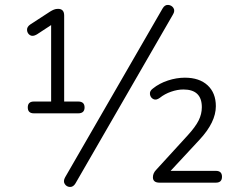

<svg xmlns="http://www.w3.org/2000/svg" viewBox="-20 -743 967 781"><path d="M118 -282Q93 -282 93 -306Q93 -330 118 -330H188V-641L130 -603Q113 -593 102 -600Q91 -607 90 -620.5Q89 -634 104 -644L184 -696Q192 -701 199.5 -704Q207 -707 216 -707Q241 -707 241 -680V-330H298Q324 -330 324 -306Q324 -282 298 -282ZM287 3Q278 18 264.5 17.5Q251 17 243.5 5.5Q236 -6 245 -22L641 -708Q650 -724 664 -723Q678 -722 685.5 -710.5Q693 -699 683 -683ZM629 0Q602 0 602 -22Q602 -39 616 -53L744 -193Q775 -227 788 -253Q801 -279 801 -307Q801 -379 726 -379Q702 -379 676 -370Q650 -361 630 -345Q615 -334 603.5 -340Q592 -346 590 -359.5Q588 -373 602 -383Q628 -404 663 -415.5Q698 -427 732 -427Q791 -427 824.5 -396Q858 -365 858 -311Q858 -246 792 -175L674 -48H858Q883 -48 883 -24Q883 0 858 0Z"/></svg>

Font: Nunito Light
Style: Regular
Weight: 300
Designer: Vernon Adams
Foundry: Vernon Adams
Version: Version 3.601; ttfautohint (v1.8.2.53-6de2)